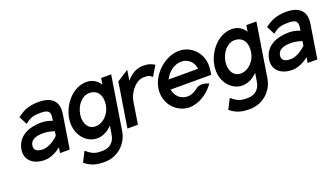

<svg xmlns="http://www.w3.org/2000/svg" viewBox="-61 -942 2785 1600"><g transform="rotate(-20 1331.0 -142.5)"><path d="M38 -137C24 -46 91 11 192 11C252 11 308 -25 338 -48L330 0H416L463 -296C481 -407 423 -462 306 -462C219 -462 166 -436 115 -397L152 -324L163 -332C202 -363 234 -371 292 -371C357 -371 379 -353 370 -298L366 -273C347 -281 311 -293 270 -293C159 -293 56 -250 38 -137ZM135 -138C143 -189 192 -204 256 -204C297 -204 336 -191 352 -186L346 -147C334 -135 273 -78 209 -78C156 -78 129 -97 135 -138Z M500 -245C478 -104 570 -9 664 -9C718 -9 763 -36 799 -73L787 1C777 67 734 104 669 104C624 104 589 103 538 59L528 52L483 141C543 192 602 197 654 197C779 197 863 106 879 7L955 -471H866L857 -416C833 -453 795 -482 739 -482C616 -482 519 -363 500 -245ZM598 -245C610 -321 664 -387 729 -387C804 -387 839 -328 826 -245C815 -176 758 -108 685 -108C616 -108 587 -176 598 -245Z M928 0H1021L1051 -190C1059 -241 1083 -281 1109 -309C1133 -334 1163 -355 1201 -355C1245 -355 1252 -350 1267 -338L1275 -331L1329 -420C1298 -435 1289 -447 1224 -447C1164 -447 1117 -413 1079 -369L1094 -461L991 -395Z M1285 -226C1264 -95 1361 11 1477 11C1553 11 1635 -37 1690 -109L1698 -119L1688 -123C1687 -123 1627 -152 1583 -117C1556 -94 1524 -80 1492 -80C1432 -80 1387 -122 1377 -182H1737L1743 -224C1764 -356 1669 -462 1552 -462C1436 -462 1306 -357 1285 -226ZM1390 -267C1419 -327 1477 -371 1538 -371C1599 -371 1644 -328 1652 -267Z M1788 -245C1766 -104 1858 -9 1952 -9C2006 -9 2051 -36 2087 -73L2075 1C2065 67 2022 104 1957 104C1912 104 1877 103 1826 59L1816 52L1771 141C1831 192 1890 197 1942 197C2067 197 2151 106 2167 7L2243 -471H2154L2145 -416C2121 -453 2083 -482 2027 -482C1904 -482 1807 -363 1788 -245ZM1886 -245C1898 -321 1952 -387 2017 -387C2092 -387 2127 -328 2114 -245C2103 -176 2046 -108 1973 -108C1904 -108 1875 -176 1886 -245Z M2234 -137C2220 -46 2287 11 2388 11C2448 11 2504 -25 2534 -48L2526 0H2612L2659 -296C2677 -407 2619 -462 2502 -462C2415 -462 2362 -436 2311 -397L2348 -324L2359 -332C2398 -363 2430 -371 2488 -371C2553 -371 2575 -353 2566 -298L2562 -273C2543 -281 2507 -293 2466 -293C2355 -293 2252 -250 2234 -137ZM2331 -138C2339 -189 2388 -204 2452 -204C2493 -204 2532 -191 2548 -186L2542 -147C2530 -135 2469 -78 2405 -78C2352 -78 2325 -97 2331 -138Z"/></g></svg>

Font: Charger Sport
Style: BdNrwObl
Weight: 700
Designer: Jasper
Foundry: Cannot Into Space Fonts
Version: Version 1.1